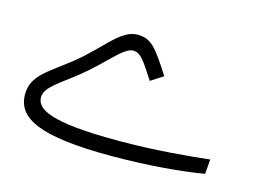

<svg xmlns="http://www.w3.org/2000/svg" viewBox="-59 -437 704 533"><g transform="rotate(15 293.0 -171.0)"><path d="M293.5 1.5C401.4 1.5 500 -7.8 559.1 -18.1L562.5 -60.1C502.4 -53.7 410.2 -44.4 300.3 -44.4C106 -44.4 64 -71.8 64 -105.5C64 -135.7 103.5 -155.8 154.3 -196.8C214.8 -245.6 250.5 -296.9 277.8 -296.9C300.3 -296.9 312.5 -275.4 343.8 -227.5L379.4 -250.5C334 -321.3 317.9 -342.8 278.3 -342.8C230 -342.8 193.8 -281.2 128.9 -229.5C64.5 -177.7 19 -157.7 19 -102.1C19 -33.2 88.9 1.5 293.5 1.5Z"/></g></svg>

Font: Cascadia Mono PL ExtraLight
Style: Regular
Weight: 200
Monospace: yes
Designer: Aaron Bell
Foundry: Saja Typeworks
Version: Version 2404.023